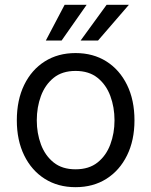

<svg xmlns="http://www.w3.org/2000/svg" viewBox="-20 -776 637 808"><path d="M297.9 11.7Q224.1 11.7 168.5 -23.4Q112.8 -58.6 81.8 -122.1Q50.8 -185.5 50.8 -269.5Q50.8 -355 81.8 -418.7Q112.8 -482.4 168.5 -517.6Q224.1 -552.7 297.9 -552.7Q372.1 -552.7 427.7 -517.6Q483.4 -482.4 514.6 -418.7Q545.9 -355 545.9 -269.5Q545.9 -185.5 514.6 -122.1Q483.4 -58.6 427.7 -23.4Q372.1 11.7 297.9 11.7ZM297.9 -63.5Q354.5 -63.5 390.6 -92.3Q426.8 -121.1 444.3 -168.2Q461.9 -215.3 461.9 -269.5Q461.9 -324.7 444.3 -372.1Q426.8 -419.4 390.6 -448.5Q354.5 -477.5 297.9 -477.5Q241.7 -477.5 205.8 -448.5Q169.9 -419.4 152.3 -372.1Q134.8 -324.7 134.8 -269.5Q134.8 -215.3 152.3 -168.2Q169.9 -121.1 205.8 -92.3Q241.7 -63.5 297.9 -63.5ZM319.3 -605.5 428.7 -755.9H522.5L392.6 -605.5ZM172.9 -605.5 252 -755.9H344.7L239.3 -605.5Z"/></svg>

Font: Inter
Style: Regular
Weight: 400
Designer: Rasmus Andersson
Foundry: rsms
Version: Version 4.000;git-8c9346024